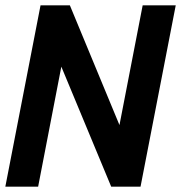

<svg xmlns="http://www.w3.org/2000/svg" viewBox="-21 -700 679 720"><path d="M131 -680H241L427 -231L514 -680H638L506 0H396L209 -450L122 0H-1Z"/></svg>

Font: Teachers SemiBold
Style: Italic
Weight: 600
Designer: Alfredo Marco Pradil & Chank Diesel
Version: Version 0.009